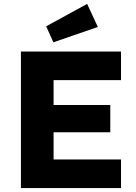

<svg xmlns="http://www.w3.org/2000/svg" viewBox="-20 -964 698 984"><path d="M87.2 -700H600.2V-553.4H254.6V-146.6H600.2V0H87.2ZM168.6 -426H545.2V-286H168.6ZM216.6 -829.2 426.6 -944 481.4 -825.8 253.6 -747.2Z"/></svg>

Font: Easer Grotesk Variable
Style: Regular
Weight: 400
Designer: Boardeaser, Bonnie Shaver-Troup, Thomas Jockin
Foundry: Lexend
Version: Version 1.001;Glyphs 3.1.2 (3151)